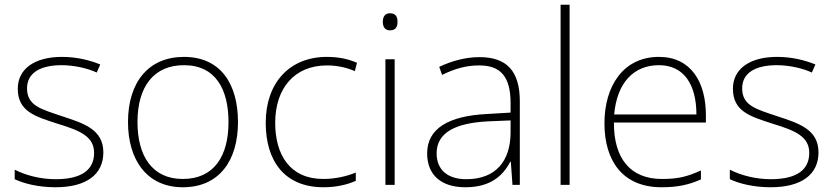

<svg xmlns="http://www.w3.org/2000/svg" viewBox="-20 -780 3519 810"><path d="M416 -137C416 -235 332 -260 241 -290C156 -319 94 -333 94 -407C94 -472 149 -505 240 -505C292 -505 350 -492 388 -474L403 -508C359 -526 304 -540 241 -540C127 -540 55 -490 55 -406C55 -310 127 -289 223 -258C314 -230 377 -206 377 -135C377 -67 329 -24 215 -24C153 -24 92 -39 42 -64V-24C80 -6 141 10 214 10C346 10 416 -45 416 -137Z M984 -265C984 -423 913 -540 756 -540C608 -540 520 -435 520 -265C520 -104 601 10 751 10C907 10 984 -105 984 -265ZM560 -265C560 -415 629 -505 756 -505C891 -505 944 -401 944 -265C944 -124 885 -25 751 -25C622 -25 560 -122 560 -265Z M1345 10C1401 10 1447 -2 1481 -17V-52C1442 -36 1394 -25 1344 -25C1203 -25 1141 -127 1141 -262C1141 -407 1222 -504 1359 -504C1397 -504 1438 -497 1477 -480L1486 -515C1450 -531 1409 -540 1359 -540C1201 -540 1101 -430 1101 -262C1101 -100 1181 10 1345 10Z M1625 -724C1604 -724 1595 -709 1595 -688C1595 -667 1604 -652 1625 -652C1650 -652 1657 -667 1657 -688C1657 -709 1650 -724 1625 -724ZM1645 -530H1606V0H1645Z M2003 -539C1942 -539 1884 -522 1833 -498L1845 -464C1900 -491 1948 -504 2002 -504C2090 -504 2134 -459 2134 -345V-305L2034 -299C1873 -291 1782 -238 1782 -133C1782 -44 1839 10 1943 10C2048 10 2101 -37 2133 -98H2135L2142 0H2173V-353C2173 -482 2116 -539 2003 -539ZM2038 -268 2134 -272V-219C2133 -101 2072 -24 1947 -24C1868 -24 1822 -64 1822 -133C1822 -221 1902 -261 2038 -268Z M2383 0V-760H2345V0Z M2760 -540C2608 -540 2530 -415 2530 -260C2530 -100 2608 10 2771 10C2837 10 2885 0 2937 -23V-61C2876 -33 2837 -25 2772 -25C2641 -25 2569 -110 2570 -263H2958V-294C2958 -434 2895 -540 2760 -540ZM2760 -505C2867 -505 2918 -421 2918 -297H2571C2583 -432 2654 -505 2760 -505Z M3433 -137C3433 -235 3349 -260 3258 -290C3173 -319 3111 -333 3111 -407C3111 -472 3166 -505 3257 -505C3309 -505 3367 -492 3405 -474L3420 -508C3376 -526 3321 -540 3258 -540C3144 -540 3072 -490 3072 -406C3072 -310 3144 -289 3240 -258C3331 -230 3394 -206 3394 -135C3394 -67 3346 -24 3232 -24C3170 -24 3109 -39 3059 -64V-24C3097 -6 3158 10 3231 10C3363 10 3433 -45 3433 -137Z"/></svg>

Font: Noto Sans Ethiopic ExtraLight
Style: Regular
Weight: 200
Designer: Monotype Design Team
Foundry: Monotype Imaging Inc.
Version: Version 2.102